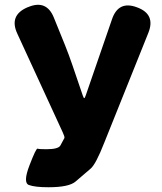

<svg xmlns="http://www.w3.org/2000/svg" viewBox="-20 -774 681 808"><path d="M184 14Q127 14 101.5 4.5Q76 -5 104 -78Q132 -151 138 -148.5Q144 -146 175 -146Q225 -146 234 -161.5Q243 -177 251 -193Q253 -198 244 -217L53 -632Q17 -709 95 -743L98 -744Q176 -777 207 -699L254 -583Q270 -543 284 -502L328 -373Q332 -361 334.5 -361Q337 -361 341 -373L451 -692Q478 -773 557 -743Q636 -714 604 -635L419 -174Q383 -82 361 -64Q329 -37 298 -10Q270 14 184 14Z"/></svg>

Font: Resource Han Rounded JP Heavy
Style: Regular
Weight: 900
Designer: Cyano Hao (round all glyphs); Ryoko NISHIZUKA 西塚涼子 (kana, bopomofo & ideographs); Paul D. Hunt (Latin, Greek & Cyrillic)
Foundry: Cyano Hao
Version: 0.990